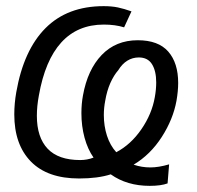

<svg xmlns="http://www.w3.org/2000/svg" viewBox="-20 -575 640 625"><path d="M340.5 -7.5Q298.5 6 237.5 6Q134.5 6 80.5 -49.2Q26.5 -104.5 26.5 -202.5Q26.5 -238 33 -275Q57 -412 128.2 -483.5Q199.5 -555 317.5 -555Q343.5 -555 363.8 -550.8Q384 -546.5 408 -538L384 -486Q355 -495 318 -495Q232.5 -495 179.5 -436.8Q126.5 -378.5 106.5 -264Q100 -229.5 100 -198Q100 -128 135 -91Q170 -54 241 -54Q264 -54 284.5 -62Q265.5 -89 255.2 -126.8Q245 -164.5 245 -206.5Q245 -237 250 -264Q265 -348 311 -396Q357 -444 428.5 -444Q495.5 -444 527.8 -407Q560 -370 560 -305Q560 -279 554.5 -247Q543.5 -186.5 506.5 -129Q469.5 -71.5 415 -39Q441 -30 469.5 -30Q496.5 -30 530.5 -40L525.5 22Q504 30 467.5 30Q393 30 340.5 -7.5ZM484 -259Q488.5 -284 488.5 -306.5Q488.5 -344 474.8 -366Q461 -388 432 -388Q411.5 -388 394.5 -377.5Q377.5 -367 365 -346.5Q350.5 -330 339.2 -304.8Q328 -279.5 322.5 -247Q318 -224 318 -200.5Q318 -165 328.2 -133.2Q338.5 -101.5 358.5 -79.5Q406 -104.5 440.2 -154.2Q474.5 -204 484 -259Z"/></svg>

Font: JuliaMono MediumItalic
Style: Regular
Weight: 500
Italic angle: -9°
Monospace: yes
Designer: cormullion
Foundry: corm
Version: Version 0.049; ttfautohint (v1.8.4)